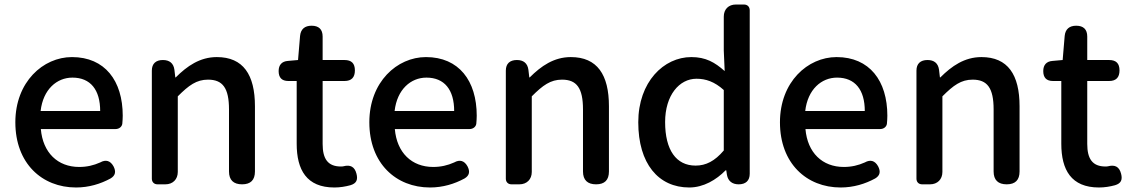

<svg xmlns="http://www.w3.org/2000/svg" viewBox="-20 -817 5015 851"><path d="M428 -245H492C508 -245 520 -255 522 -268C523 -279 524 -291 524 -304C524 -459 445 -564 299 -564C171 -564 48 -454 48 -275C48 -93 166 14 317 14C374 14 426 -2 470 -26C492 -39 495 -57 483 -80C469 -105 449 -111 424 -97C395 -84 365 -77 331 -77C236 -77 170 -140 161 -245H339ZM226 -325H160C171 -421 232 -473 301 -473C381 -473 424 -419 424 -325H292Z M653 -275V-25C653 -10 663 0 678 0H710H713C746 0 768 -22 768 -55V-390C817 -439 851 -464 902 -464C967 -464 995 -427 995 -332V-57C995 -19 1015 0 1053 0C1091 0 1110 -19 1110 -57V-346C1110 -486 1058 -564 941 -564C866 -564 809 -524 759 -474H757L753 -508C749 -537 731 -551 702 -551C671 -551 653 -535 653 -504Z M1410 -318V-458H1481H1507C1538 -458 1553 -474 1553 -505C1553 -536 1538 -551 1507 -551H1410V-655C1410 -687 1393 -703 1361 -703C1331 -703 1313 -688 1310 -658L1301 -551L1256 -547C1229 -545 1215 -529 1215 -502C1215 -473 1229 -458 1258 -458H1295V-180C1295 -64 1339 14 1462 14C1487 14 1511 10 1533 4C1560 -4 1567 -20 1560 -47C1552 -78 1533 -88 1502 -80C1498 -79 1495 -79 1491 -79C1433 -79 1410 -113 1410 -179Z M1997 -245H2061C2077 -245 2089 -255 2091 -268C2092 -279 2093 -291 2093 -304C2093 -459 2014 -564 1868 -564C1740 -564 1617 -454 1617 -275C1617 -93 1735 14 1886 14C1943 14 1995 -2 2039 -26C2061 -39 2064 -57 2052 -80C2038 -105 2018 -111 1993 -97C1964 -84 1934 -77 1900 -77C1805 -77 1739 -140 1730 -245H1908ZM1795 -325H1729C1740 -421 1801 -473 1870 -473C1950 -473 1993 -419 1993 -325H1861Z M2222 -275V-25C2222 -10 2232 0 2247 0H2279H2282C2315 0 2337 -22 2337 -55V-390C2386 -439 2420 -464 2471 -464C2536 -464 2564 -427 2564 -332V-57C2564 -19 2584 0 2622 0C2660 0 2679 -19 2679 -57V-346C2679 -486 2627 -564 2510 -564C2435 -564 2378 -524 2328 -474H2326L2322 -508C2318 -537 2300 -551 2271 -551C2240 -551 2222 -535 2222 -504Z M3303 -398V-771C3303 -787 3293 -797 3277 -797H3245H3242C3209 -797 3188 -776 3188 -743V-593L3192 -502C3148 -541 3108 -564 3044 -564C2922 -564 2809 -454 2809 -275C2809 -92 2898 14 3035 14C3098 14 3155 -20 3196 -62H3199L3202 -42C3207 -14 3226 0 3254 0C3285 0 3303 -16 3303 -47ZM3188 -217V-150C3148 -103 3109 -83 3063 -83C2977 -83 2928 -152 2928 -276C2928 -395 2991 -468 3067 -468C3108 -468 3147 -455 3188 -418V-284Z M3817 -245H3881C3897 -245 3909 -255 3911 -268C3912 -279 3913 -291 3913 -304C3913 -459 3834 -564 3688 -564C3560 -564 3437 -454 3437 -275C3437 -93 3555 14 3706 14C3763 14 3815 -2 3859 -26C3881 -39 3884 -57 3872 -80C3858 -105 3838 -111 3813 -97C3784 -84 3754 -77 3720 -77C3625 -77 3559 -140 3550 -245H3728ZM3615 -325H3549C3560 -421 3621 -473 3690 -473C3770 -473 3813 -419 3813 -325H3681Z M4042 -275V-25C4042 -10 4052 0 4067 0H4099H4102C4135 0 4157 -22 4157 -55V-390C4206 -439 4240 -464 4291 -464C4356 -464 4384 -427 4384 -332V-57C4384 -19 4404 0 4442 0C4480 0 4499 -19 4499 -57V-346C4499 -486 4447 -564 4330 -564C4255 -564 4198 -524 4148 -474H4146L4142 -508C4138 -537 4120 -551 4091 -551C4060 -551 4042 -535 4042 -504Z M4799 -318V-458H4870H4896C4927 -458 4942 -474 4942 -505C4942 -536 4927 -551 4896 -551H4799V-655C4799 -687 4782 -703 4750 -703C4720 -703 4702 -688 4699 -658L4690 -551L4645 -547C4618 -545 4604 -529 4604 -502C4604 -473 4618 -458 4647 -458H4684V-180C4684 -64 4728 14 4851 14C4876 14 4900 10 4922 4C4949 -4 4956 -20 4949 -47C4941 -78 4922 -88 4891 -80C4887 -79 4884 -79 4880 -79C4822 -79 4799 -113 4799 -179Z"/></svg>

Font: GenSenRounded2 TW M
Style: Regular
Weight: 500
Version: Version 2.100;PS 2.1;hotconv 16.6.51;makeotf.lib2.5.65220 DE